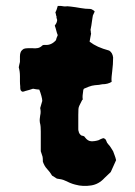

<svg xmlns="http://www.w3.org/2000/svg" viewBox="-20 -610 453 645"><path d="M370 -72Q365 -62 361 -52Q357 -42 352 -32L331 -12Q312 9 286 13Q273 15 259.5 14.5Q246 14 232 10Q224 8 215.5 4.5Q207 1 199 -3Q193 -6 186 -7.5Q179 -9 171 -10Q168 -12 164 -14.5Q160 -17 155 -20Q148 -32 138.5 -42Q129 -52 124 -67Q124 -79 123 -83.5Q122 -88 117 -102V-168Q117 -176 116.5 -183.5Q116 -191 114 -198Q113 -205 113.5 -210Q114 -215 115 -222Q118 -234 115 -247Q118 -259 122 -271Q122 -277 119 -288Q116 -299 112 -309Q107 -309 102 -310Q97 -311 91 -312Q85 -310 78.5 -308Q72 -306 64 -304Q61 -302 55 -302Q54 -302 51.5 -304.5Q49 -307 49 -308Q48 -311 48 -314Q48 -317 48 -320Q47 -328 47 -337Q47 -346 47 -354Q47 -362 46 -369.5Q45 -377 43 -384Q44 -389 45 -393.5Q46 -398 47 -402V-421Q47 -429 49.5 -435Q52 -441 60 -446Q66 -448 73.5 -448Q81 -448 90 -448Q98 -447 106.5 -448.5Q115 -450 122 -457Q124 -459 127.5 -459Q131 -459 133 -459Q153 -458 168 -475Q169 -481 174 -492Q171 -499 169 -507.5Q167 -516 164 -524Q166 -527 168 -530Q170 -533 171 -537Q173 -542 171 -546.5Q169 -551 170 -554Q168 -559 168 -561Q168 -563 166 -568Q167 -570 168 -572.5Q169 -575 170 -577Q171 -581 172 -583.5Q173 -586 174 -590H185Q190 -589 195.5 -588.5Q201 -588 206 -589Q208 -589 211 -588.5Q214 -588 217 -588Q234 -586 250.5 -583Q267 -580 283 -580Q285 -580 287.5 -579Q290 -578 291 -577Q295 -575 298 -572Q297 -568 295 -564.5Q293 -561 292 -558Q291 -554 290.5 -549Q290 -544 289 -539Q288 -532 287 -525Q286 -518 284 -509Q285 -508 285 -504Q285 -500 286 -497Q285 -490 283.5 -484Q282 -478 281 -470Q294 -460 309.5 -453Q325 -446 347 -440Q358 -433 360 -417Q360 -394 357 -371Q356 -362 355 -353Q354 -344 355 -335Q342 -327 324 -327Q321 -327 318 -326Q315 -325 313 -325Q297 -324 288.5 -322Q280 -320 262 -312Q259 -308 259 -301Q258 -295 257.5 -289Q257 -283 258 -276Q258 -276 258 -275.5Q258 -275 256 -274Q250 -262 247 -256Q244 -250 243.5 -244Q243 -238 243 -224V-176Q243 -171 244 -170Q245 -161 253 -155Q257 -154 260.5 -153Q264 -152 266 -148Q275 -136 286.5 -135.5Q298 -135 311 -139Q315 -141 319 -143Q323 -145 327 -146Q335 -144 337 -137Q339 -130 344 -125Q349 -120 352.5 -114Q356 -108 360 -102Q362 -96 365 -88.5Q368 -81 370 -72Z"/></svg>

Font: Daruma Drop One
Style: Regular
Weight: 400
Designer: Maniackers Design
Version: Version 1.000